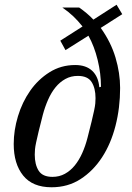

<svg xmlns="http://www.w3.org/2000/svg" viewBox="-20 -780 559 812"><path d="M198 12Q118 12 78 -37.5Q38 -87 38 -171Q38 -229 56 -288.5Q74 -348 107.5 -396Q141 -444 189.5 -474.5Q238 -505 298 -505Q344 -505 370 -480.5Q396 -456 400 -411L407 -413Q407 -469 393 -526.5Q379 -584 354 -629L257 -568L235 -608L329 -668Q310 -692 290 -711Q270 -730 244 -748H315Q331 -737 347 -723.5Q363 -710 375 -697L473 -760L497 -720L406 -662Q449 -602 468.5 -536.5Q488 -471 488 -408Q488 -324 468.5 -248Q449 -172 411.5 -114.5Q374 -57 320.5 -22.5Q267 12 198 12ZM202 -32Q231 -32 254.5 -45Q278 -58 296 -80Q314 -102 327.5 -132Q341 -162 350 -197Q361 -239 367.5 -266.5Q374 -294 378 -312.5Q382 -331 383 -342.5Q384 -354 384 -365Q384 -407 367.5 -433Q351 -459 309 -459Q280 -459 256.5 -446Q233 -433 215 -411Q197 -389 183.5 -358.5Q170 -328 161 -294Q150 -252 143.5 -224.5Q137 -197 133 -178.5Q129 -160 128 -148.5Q127 -137 127 -126Q127 -84 143.5 -58Q160 -32 202 -32Z"/></svg>

Font: IBM Plex Serif Text
Style: Italic
Weight: 450
Italic angle: -14°
Designer: Mike Abbink, Paul van der Laan, Pieter van Rosmalen
Foundry: Bold Monday
Version: Version 3.001